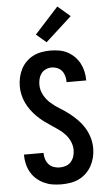

<svg xmlns="http://www.w3.org/2000/svg" viewBox="-64 -1025 603 1074"><g transform="rotate(-5 237.5 -488.5)"><path d="M236 8Q211 8 186.5 4Q162 0 139.5 -10.5Q117 -21 98 -37.5Q79 -54 66.5 -76Q54 -98 48 -122.5Q42 -147 42 -171V-176H152V-174Q152 -157 157.5 -140Q163 -123 174.5 -110.5Q186 -98 202.5 -92.5Q219 -87 236 -87Q254 -87 271 -93Q288 -99 299.5 -112.5Q311 -126 316 -143Q321 -160 321 -178Q321 -202 311 -225Q301 -248 284.5 -266Q268 -284 248 -298Q228 -312 207.5 -325.5Q187 -339 167.5 -353.5Q148 -368 130.5 -385.5Q113 -403 98.5 -422.5Q84 -442 73.5 -464Q63 -486 57.5 -510Q52 -534 52 -558Q52 -583 57.5 -607.5Q63 -632 74 -654Q85 -676 103 -694Q121 -712 143 -723Q165 -734 189.5 -738.5Q214 -743 239 -743Q263 -743 287.5 -739Q312 -735 333.5 -724Q355 -713 373 -695.5Q391 -678 402.5 -656.5Q414 -635 419.5 -611Q425 -587 425 -563V-559H315V-561Q315 -577 310.5 -593.5Q306 -610 296 -622.5Q286 -635 270.5 -641.5Q255 -648 239 -648Q222 -648 206 -641Q190 -634 180 -620.5Q170 -607 166 -590.5Q162 -574 162 -558Q162 -527 177 -499.5Q192 -472 215 -452Q238 -432 264.5 -416Q291 -400 315 -381.5Q339 -363 360.5 -341Q382 -319 398 -293Q414 -267 422.5 -237.5Q431 -208 431 -177Q431 -152 425 -127Q419 -102 407 -80Q395 -58 376.5 -40Q358 -22 335 -11Q312 0 287 4Q262 8 236 8ZM223 -791 167 -839 300 -985 370 -925Z"/></g></svg>

Font: Iosevka QP
Style: Bold
Weight: 700
Designer: Belleve Invis
Foundry: Belleve Invis
Version: Version 20.0.0; ttfautohint (v1.8.4)